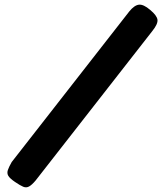

<svg xmlns="http://www.w3.org/2000/svg" viewBox="-20 -753 707 820"><path d="M621 -711Q650 -687 652.5 -669Q655 -651 631 -621L132 18Q116 37 104 43.5Q92 50 79 44.5Q66 39 44 24Q22 9 15.5 -2Q9 -13 13.5 -26.5Q18 -40 30 -61L532 -704Q554 -731 573.5 -733Q593 -735 621 -711Z"/></svg>

Font: Fredoka Expanded SemiBold
Style: Regular
Weight: 600
Width: 7
Designer: Ben Nathan
Foundry: Milena B. Brandão, Ben Nathan
Version: Version 2.001